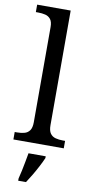

<svg xmlns="http://www.w3.org/2000/svg" viewBox="-106 -803 522 1066"><g transform="rotate(10 155.0 -269.5)"><path d="M13 0V-42H26Q49 -42 67.5 -47Q86 -52 97 -67.5Q108 -83 108 -114V-650Q108 -680 96.5 -694.5Q85 -709 66.5 -713.5Q48 -718 26 -718H13V-760H202V-114Q202 -83 213 -67.5Q224 -52 243 -47Q262 -42 284 -42H297V0ZM79 208Q85 186 90 161Q95 136 100 110.5Q105 85 109 61H206V71Q197 92 183 119Q169 146 153 173Q137 200 123 221H79Z"/></g></svg>

Font: Noto Serif Hebrew
Style: Regular
Weight: 400
Designer: Monotype Design Team
Foundry: Monotype Imaging Inc.
Version: Version 2.003